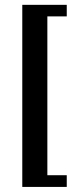

<svg xmlns="http://www.w3.org/2000/svg" viewBox="-20 -585 313 778"><path d="M250.5 172.4H70.3V-565.4H250.5V-518.6H171.9V125H250.5Z"/></svg>

Font: Lateef
Style: Bold
Weight: 700
Designer: SIL International
Foundry: SIL International
Version: Version 4.200